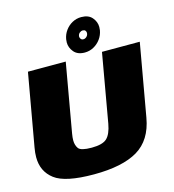

<svg xmlns="http://www.w3.org/2000/svg" viewBox="-135 -1009 1017 1121"><g transform="rotate(-15 373.5 -449.0)"><path d="M294.5 4Q122 4 57.8 -44.8Q-6.5 -93.5 -6.5 -179.5Q-6.5 -206 -1 -236.5L76.5 -675H305L232 -259.5Q228 -236.5 228 -218.5Q228 -190 242.2 -170Q256.5 -150 322 -150Q387.5 -150 413.8 -174.5Q440 -199 451 -259.5L524 -675H752.5L675 -236.5Q652.5 -106.5 559.8 -51.2Q467 4 294.5 4ZM427 -697Q383.5 -697 361.5 -723.2Q339.5 -749.5 339.5 -780.5Q339.5 -790 341 -800Q346 -829 363 -852.2Q380 -875.5 405 -889Q430 -902.5 459 -902.5Q502.5 -902.5 524.5 -876.8Q546.5 -851 546.5 -819.5Q546.5 -810 545 -800Q540 -771 523 -747.8Q506 -724.5 481 -710.8Q456 -697 427 -697ZM438.5 -774Q449 -774 457.5 -781.8Q466 -789.5 467.5 -800Q468 -803 468 -805.5Q468 -813 463 -819Q458 -825 447.5 -825Q437.5 -825 429 -818Q420.5 -811 418.5 -800Q418 -798 418 -796Q418 -788 423.2 -781Q428.5 -774 438.5 -774Z"/></g></svg>

Font: Rudi
Style: Regular
Weight: 400
Italic angle: -10°
Designer: Tyler Finck
Foundry: Etcetera Type Company
Version: Version 1.111; ttfautohint (v1.8.4)